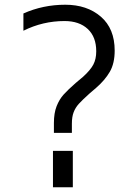

<svg xmlns="http://www.w3.org/2000/svg" viewBox="-20 -792 582 812"><path d="M208 -272Q208 -314 219.5 -343Q231 -372 249 -392Q267 -412 300 -441L331 -467Q362 -495 374.5 -518.5Q387 -542 387 -575Q387 -636 351 -669.5Q315 -703 253 -703Q161 -703 79 -662V-735Q162 -772 256 -772Q348 -772 406.5 -721.5Q465 -671 465 -578Q465 -524 444.5 -488.5Q424 -453 386 -420L358 -396Q328 -369 313.5 -353Q299 -337 291.5 -317.5Q284 -298 284 -269V-230H208ZM204 -154H288V0H204Z"/></svg>

Font: Biryani Light
Style: Regular
Weight: 300
Designer: Dan Reynolds and Mathieu Réguer
Foundry: Dan Reynolds and Mathieu Réguer
Version: Version 1.004; ttfautohint (v1.1) -l 5 -r 5 -G 72 -x 0 -D la